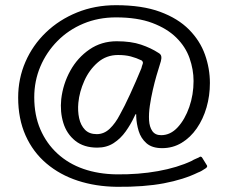

<svg xmlns="http://www.w3.org/2000/svg" viewBox="-20 -704 879 740"><path d="M50 -328Q50 -401 78 -465.5Q106 -530 157 -579Q208 -628 277 -656Q346 -684 427 -684Q528 -684 597 -658.5Q666 -633 708.5 -590Q751 -547 770 -493.5Q789 -440 789 -384Q789 -335 776 -290Q763 -245 738.5 -209.5Q714 -174 680 -153.5Q646 -133 605 -133Q566 -133 544.5 -152Q523 -171 514.5 -199Q506 -227 505 -255Q505 -258 505 -261.5Q505 -265 503.5 -264.5Q502 -264 497 -253Q484 -225 464.5 -197.5Q445 -170 418 -152.5Q391 -135 355 -135Q303 -135 270 -161.5Q237 -188 224 -230.5Q211 -273 216 -322Q223 -381 251 -431.5Q279 -482 325 -513.5Q371 -545 430 -545Q485 -545 523.5 -532Q562 -519 591 -500Q600 -495 601.5 -487Q603 -479 600 -468Q596 -454 591.5 -440Q587 -426 583 -412Q576 -388 569 -357.5Q562 -327 557.5 -296.5Q553 -266 554.5 -240.5Q556 -215 567 -199Q578 -183 601 -183Q637 -183 665 -213.5Q693 -244 709.5 -291.5Q726 -339 726 -392Q726 -436 710.5 -480Q695 -524 659.5 -559Q624 -594 567 -615.5Q510 -637 427 -637Q359 -637 301.5 -613Q244 -589 201.5 -546Q159 -503 135.5 -447.5Q112 -392 112 -329Q112 -260 135.5 -205.5Q159 -151 201.5 -112Q244 -73 301.5 -53Q359 -33 429 -32Q514 -31 589 -44.5Q664 -58 719 -84Q727 -89 733.5 -91.5Q740 -94 746 -97Q751 -101 754.5 -100Q758 -99 760 -95L776 -69Q780 -64 777.5 -60Q775 -56 769 -53Q763 -49 757 -45.5Q751 -42 743 -39Q688 -12 611.5 2.5Q535 17 430 16Q349 15 280 -7.5Q211 -30 159 -74Q107 -118 78.5 -182Q50 -246 50 -328ZM525 -441Q527 -450 530 -457.5Q533 -465 526 -471Q505 -481 484 -486.5Q463 -492 435 -492Q390 -492 357 -463.5Q324 -435 305 -392.5Q286 -350 282 -308Q279 -276 285 -248.5Q291 -221 307.5 -204Q324 -187 353 -187Q381 -187 403 -208Q425 -229 442 -262Q459 -292 481.5 -341Q504 -390 525 -441Z"/></svg>

Font: Glory
Style: Regular
Weight: 400
Designer: Robert Leuschke
Foundry: Robert Leuschke
Version: Version 1.011